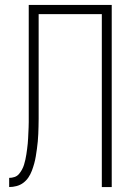

<svg xmlns="http://www.w3.org/2000/svg" viewBox="-20 -755 540 775"><path d="M17 0V-37Q28 -37 38.5 -40.5Q49 -44 56 -52Q63 -60 68.5 -70Q74 -80 77 -90Q80 -100 82.5 -111Q85 -122 86.5 -132.5Q88 -143 89.5 -154Q91 -165 92 -175.5Q93 -186 93.5 -197Q94 -208 94.5 -219Q95 -230 95.5 -240.5Q96 -251 96 -262Q96 -273 96 -284Q96 -295 96 -306V-735H431V0H391V-698H136V-305Q136 -290 136 -275Q136 -260 135.5 -244.5Q135 -229 134.5 -214Q134 -199 132.5 -184Q131 -169 129 -154Q127 -139 124.5 -124Q122 -109 118 -94.5Q114 -80 108.5 -65.5Q103 -51 94.5 -38.5Q86 -26 74 -17Q62 -8 47 -4Q32 0 17 0Z"/></svg>

Font: Iosevka Term Curly Extralight
Style: Regular
Weight: 200
Designer: Belleve Invis
Foundry: Belleve Invis
Version: Version 32.3.0